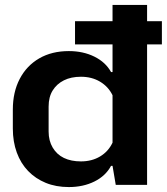

<svg xmlns="http://www.w3.org/2000/svg" viewBox="-20 -749 676 778"><path d="M259 9Q207 9 165.5 -8Q124 -25 94 -56Q64 -87 48 -131Q32 -175 32 -228V-305Q32 -376 60 -429.5Q88 -483 139 -512.5Q190 -542 259 -542Q317 -542 362.5 -519.5Q408 -497 430 -457H436V-729H576V0H449L436 -77H430Q408 -36 362.5 -13.5Q317 9 259 9ZM308 -95Q352 -95 385.5 -115Q419 -135 436 -171V-363Q419 -398 385.5 -418Q352 -438 308 -438Q268 -438 239 -423.5Q210 -409 193.5 -382.5Q177 -356 177 -317V-216Q177 -179 193.5 -151Q210 -123 239 -109Q268 -95 308 -95ZM284 -569V-663H636V-569Z"/></svg>

Font: Hubot Sans SemiBold
Style: Regular
Weight: 600
Designer: Deni Anggara
Foundry: GitHub, Inc., Subsidiary of Microsoft Corporation
Version: Version 2.000